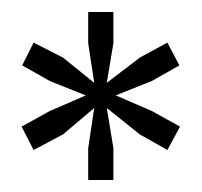

<svg xmlns="http://www.w3.org/2000/svg" viewBox="-20 -749 336 320"><path d="M127 -449V-502L137 -569L85 -525L36 -499L16 -538L63 -564L123 -590L63 -614L17 -640L36 -678L85 -653L137 -611L127 -677V-729H169V-677L158 -611L213 -653L259 -678L279 -640L233 -614L173 -590L233 -564L280 -538L259 -499L213 -525L158 -569L169 -502V-449Z"/></svg>

Font: Hubot Sans Condensed ExtraLight
Style: Regular
Weight: 400
Version: Version 2.000